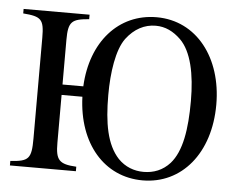

<svg xmlns="http://www.w3.org/2000/svg" viewBox="-50 -736 1002 809"><g transform="rotate(5 451.0 -331.0)"><path d="M210 -359V-548C210 -626 225 -637 298 -643V-662H19V-643C96 -637 108 -626 108 -548V-122C108 -36 97 -24 19 -19V0H298V-19C224 -23 210 -40 210 -113V-315H298C305 -117 419 14 581 14C746 14 863 -125 863 -331C863 -529 750 -676 581 -676C420 -676 307 -548 298 -359ZM755 -337C755 -217 740 -123 693 -70C663 -37 625 -22 582 -22C542 -22 504 -36 474 -67C422 -123 406 -213 406 -332C406 -427 420 -524 456 -573C490 -618 533 -640 580 -640C621 -640 655 -623 686 -593C735 -545 755 -451 755 -337Z"/></g></svg>

Font: XITS Math
Style: Regular
Weight: 400
Designer: MicroPress Inc., with final additions and corrections provided by Coen Hoffman, Elsevier (retired)
Version: Version 1.108